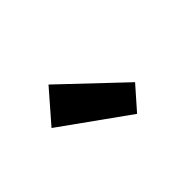

<svg xmlns="http://www.w3.org/2000/svg" viewBox="-44 -869 403 403"><g transform="rotate(-45 157.5 -667.5)"><path d="M104 -755 236 -630 192 -580 44 -686Z"/></g></svg>

Font: Stick
Style: Regular
Weight: 400
Designer: Fontworks Inc.
Foundry: Fontworks Inc.
Version: Version 1.100